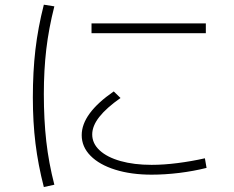

<svg xmlns="http://www.w3.org/2000/svg" viewBox="-20 -754 978 802"><path d="M321.3 -189.5Q321.3 -279.8 455.1 -372.1L483.4 -344.7Q424.3 -303.2 394.8 -265.6Q365.2 -228 365.2 -192.4Q365.2 -154.8 396.2 -126Q427.2 -97.2 483.4 -81.3Q539.6 -65.4 613.3 -65.4Q664.1 -65.4 721.7 -72.8Q779.3 -80.1 835.9 -92.8L842.8 -52.7Q788.6 -39.1 728.8 -31.7Q668.9 -24.4 613.3 -24.4Q527.8 -24.4 461.4 -45.2Q395 -65.9 358.2 -103.3Q321.3 -140.6 321.3 -189.5ZM362.3 -656.2H839.8V-615.2H362.3ZM117.2 -346.7Q117.2 -454.1 127.9 -546.4Q138.7 -638.7 163.1 -734.4L207 -727.5Q183.6 -635.3 173.3 -547.9Q163.1 -460.4 163.1 -361.3Q163.1 -254.4 173.3 -163.8Q183.6 -73.2 207 17.6L163.1 27.3Q139.2 -65.4 128.2 -154.8Q117.2 -244.1 117.2 -346.7Z"/></svg>

Font: Pretendard JP ExtraLight
Style: Regular
Weight: 200
Designer: Base glyphs from Inter by Rasmus Andersson; Hangeul glyphs from Noto Sans CJK(Source Han Sans) by Jang Soo-young and Kan
Foundry: Kil Hyung-jin
Version: Version 1.309